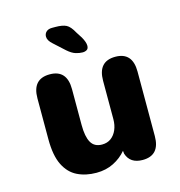

<svg xmlns="http://www.w3.org/2000/svg" viewBox="-104 -777 827 880"><g transform="rotate(-15 309.5 -337.0)"><path d="M155.5 -481Q237 -481 237 -389V-218.5Q237 -163.5 252.8 -135.8Q268.5 -108 305 -108Q330 -108 347.5 -121Q365 -134 374.8 -156.5Q384.5 -179 384.5 -207V-389Q384.5 -481 466.5 -481Q548 -481 548 -389V-83Q548 8.5 466.5 8.5Q407 8.5 391 -41.5L389.5 -55.5Q365 -26 328.8 -7.8Q292.5 10.5 247 10.5Q196 10.5 156.8 -8.8Q117.5 -28 95.2 -73Q73 -118 73 -194.5V-389Q73 -481 155.5 -481ZM328 -539Q312.5 -539 295 -544.5Q277.5 -550 257 -568L206 -614.5Q184 -633.5 184 -652Q184 -666 193.8 -675Q203.5 -684 221 -684H237Q270.5 -684 288.5 -675Q306.5 -666 324 -633.5L342 -605.5Q356.5 -580 356.5 -563.5Q356.5 -549.5 348 -544.2Q339.5 -539 328 -539Z"/></g></svg>

Font: Sono ExtraLight Monospace
Style: Bold
Weight: 700
Version: Version 2.112